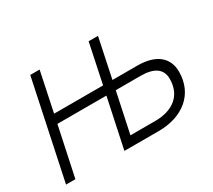

<svg xmlns="http://www.w3.org/2000/svg" viewBox="-133 -959 1341 1208"><g transform="rotate(-30 538.0 -355.0)"><path d="M38 0H106L182 -358H538L462 0H711C885 0 1009 -96 1009 -260C1009 -364 935 -424 801 -424H620L680 -710H612L552 -424H196L256 -710H188ZM544 -66 606 -358H787C886 -358 936 -321 936 -250C936 -127 848 -66 725 -66Z"/></g></svg>

Font: Geist Light
Style: Italic
Weight: 300
Italic angle: -12°
Designer: Basement.studio, Andrés Briganti, Mateo Zaragoza
Foundry: Basement.studio, Vercel, Andrés Briganti, Guido Ferreyra, Mateo Zaragoza
Version: Version 1.500